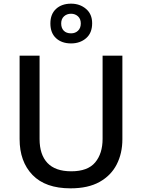

<svg xmlns="http://www.w3.org/2000/svg" viewBox="-20 -1018 776 1048"><path d="M648 -258Q648 -181 617 -120.5Q586 -60 523.5 -25Q461 10 365 10Q228 10 157.5 -63Q87 -136 87 -259V-714H196V-259Q196 -174 239 -128.5Q282 -83 369 -83Q459 -83 499.5 -131.5Q540 -180 540 -260V-714H648ZM368 -781Q317 -781 286 -809.5Q255 -838 255 -890Q255 -941 286 -969.5Q317 -998 368 -998Q416 -998 449.5 -969.5Q483 -941 483 -891Q483 -838 450 -809.5Q417 -781 368 -781ZM368 -836Q391 -836 406 -850.5Q421 -865 421 -890Q421 -915 405.5 -929Q390 -943 368 -943Q345 -943 329.5 -929Q314 -915 314 -890Q314 -865 328 -850.5Q342 -836 368 -836Z"/></svg>

Font: Noto Sans Lao Looped Medium
Style: Regular
Weight: 500
Designer: Mark Frömberg, Ben Mitchell
Foundry: The Fontpad Ltd
Version: Version 1.002; ttfautohint (v1.8.4.7-5d5b)